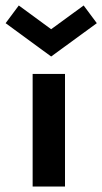

<svg xmlns="http://www.w3.org/2000/svg" viewBox="-82 -680 372 700"><path d="M37 0V-410.5H155V0ZM104.5 -474 -61.5 -595.5 -13.5 -660 104.5 -573.5 223 -660 271 -595.5Z"/></svg>

Font: League Spartan Thin SemiBold
Style: Regular
Weight: 600
Version: Version 2.002